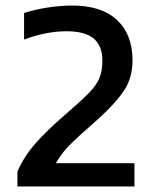

<svg xmlns="http://www.w3.org/2000/svg" viewBox="-20 -674 549 694"><path d="M43 -54Q67 -109 109 -156.5Q151 -204 215 -259Q276 -312 302 -338.5Q328 -365 339 -391Q350 -417 350 -455Q350 -508 319 -534.5Q288 -561 220 -561Q147 -561 67 -531V-627Q103 -639 150.5 -646.5Q198 -654 241 -654Q347 -654 403 -601.5Q459 -549 459 -456Q459 -393 428.5 -347Q398 -301 334 -243L317 -228Q261 -179 231.5 -149.5Q202 -120 182 -84H466V0H43Z"/></svg>

Font: Kanit
Style: Regular
Weight: 400
Designer: Katatrad Team
Foundry: Cadson Demak
Version: Version 1.001